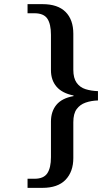

<svg xmlns="http://www.w3.org/2000/svg" viewBox="-20 -780 515 927"><path d="M113 127V83H147Q191 83 208.5 56.5Q226 30 226 -21V-193Q226 -242 252.5 -274Q279 -306 335 -316V-319Q280 -330 253 -361.5Q226 -393 226 -441V-612Q226 -664 208.5 -690Q191 -716 146 -716H113V-760H185Q259 -760 296.5 -722.5Q334 -685 334 -617V-443Q334 -403 350 -380.5Q366 -358 393 -349.5Q420 -341 453 -340V-295Q420 -294 393 -284.5Q366 -275 350 -253Q334 -231 334 -190V-17Q334 49 296.5 88Q259 127 185 127Z"/></svg>

Font: Noto Serif Gujarati Medium
Style: Regular
Weight: 500
Version: Version 2.102